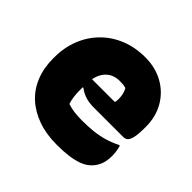

<svg xmlns="http://www.w3.org/2000/svg" viewBox="-144 -717 888 888"><g transform="rotate(45 300.0 -273.0)"><path d="M335 -561Q401 -561 452.5 -532.5Q504 -504 534 -453Q564 -402 564 -334V-331Q564 -284 558 -262Q552 -240 543 -234Q534 -228 524 -228H332Q296 -228 271.5 -237Q247 -246 232 -259L212 -251L214 -315H381Q383 -320 383.5 -326Q384 -332 384 -339Q384 -354 380.5 -369Q377 -384 370 -395Q361 -398 351.5 -399Q342 -400 329 -400Q282 -400 255 -367Q228 -334 228 -269V-240Q228 -218 230.5 -198Q233 -178 239 -160Q260 -153 282.5 -150Q305 -147 333 -147Q374 -147 407 -150.5Q440 -154 471.5 -163Q503 -172 535 -188H541Q545 -172 547 -158Q549 -144 549 -129Q549 -94 538 -69Q527 -44 506 -26Q490 -12 465.5 -3Q441 6 408 10.5Q375 15 331 15Q262 15 207.5 -4.5Q153 -24 115 -59Q77 -94 57 -144Q37 -194 37 -255V-263Q37 -327 58.5 -381.5Q80 -436 120 -476.5Q160 -517 214.5 -539Q269 -561 335 -561Z"/></g></svg>

Font: Recursive Casual Black
Style: Regular
Weight: 900
Version: Version 1.047